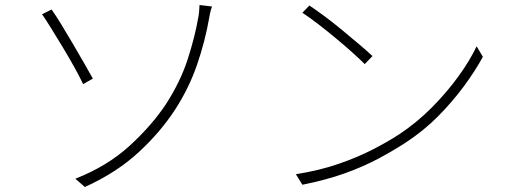

<svg xmlns="http://www.w3.org/2000/svg" viewBox="-20 -733 2040 767"><path d="M281 -19Q408 -69 496.5 -149.5Q585 -230 643 -317Q701 -407 730 -497Q759 -587 772 -663Q774 -671 775.5 -687.5Q777 -704 777 -713L827 -707Q822 -694 819 -679.5Q816 -665 815 -658Q799 -567 767 -474Q735 -381 680 -296Q621 -205 533 -124Q445 -43 319 14ZM186 -695Q202 -673 224.5 -636Q247 -599 271.5 -557.5Q296 -516 317 -479Q338 -442 351 -419L312 -397Q299 -425 277 -464.5Q255 -504 230 -545.5Q205 -587 183.5 -621.5Q162 -656 148 -676Z M1216 -711Q1243 -693 1278 -667Q1313 -641 1349 -611Q1385 -581 1416.5 -554.5Q1448 -528 1468 -509L1437 -477Q1418 -496 1388 -523Q1358 -550 1322.5 -579.5Q1287 -609 1252 -636Q1217 -663 1188 -682ZM1162 -37Q1256 -52 1331.5 -78Q1407 -104 1467.5 -135Q1528 -166 1574 -196Q1645 -243 1705 -303.5Q1765 -364 1811 -427.5Q1857 -491 1884 -548L1909 -506Q1878 -449 1832.5 -387.5Q1787 -326 1729.5 -268Q1672 -210 1600 -163Q1551 -131 1491 -99Q1431 -67 1357 -40.5Q1283 -14 1188 5Z"/></svg>

Font: Noto Sans TC ExtraLight
Style: Regular
Weight: 250
Designer: Ryoko NISHIZUKA  (kana, bopomofo & ideographs); Paul D. Hunt (Latin, Greek & Cyrillic); Sandoll Communications , Soo-you
Foundry: Adobe
Version: Version 2.004-H2;hotconv 1.0.118;makeotfexe 2.5.65603